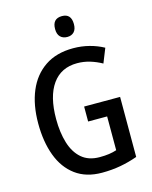

<svg xmlns="http://www.w3.org/2000/svg" viewBox="-134 -1006 875 1103"><g transform="rotate(-15 303.0 -454.5)"><path d="M332 -384H546V-27Q496 -9 444 0.5Q392 10 334 10Q240 10 177 -36.5Q114 -83 83 -166Q52 -249 52 -358Q52 -468 86.5 -550Q121 -632 189 -678Q257 -724 357 -724Q407 -724 453 -712Q499 -700 537 -679L503 -594Q469 -613 432.5 -624Q396 -635 357 -635Q261 -635 209.5 -562.5Q158 -490 158 -356Q158 -276 177 -213.5Q196 -151 237 -115.5Q278 -80 344 -80Q375 -80 399.5 -83.5Q424 -87 445 -94V-295H332ZM343 -919Q398 -919 398 -857Q398 -826 383 -810.5Q368 -795 343 -795Q317 -795 301.5 -810.5Q286 -826 286 -857Q286 -919 343 -919Z"/></g></svg>

Font: Noto Sans Ethiopic Condensed Medium
Style: Regular
Weight: 500
Width: 3
Designer: Monotype Design Team
Foundry: Monotype Imaging Inc.
Version: Version 2.102; ttfautohint (v1.8.4.7-5d5b)